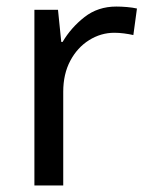

<svg xmlns="http://www.w3.org/2000/svg" viewBox="-20 -566 453 586"><path d="M335 -546Q350 -546 367.5 -544.5Q385 -543 398 -540L387 -459Q374 -462 358.5 -464Q343 -466 329 -466Q288 -466 252 -443.5Q216 -421 194.5 -380.5Q173 -340 173 -286V0H85V-536H157L167 -438H171Q197 -482 238 -514Q279 -546 335 -546Z"/></svg>

Font: Noto Sans Adlam
Style: Regular
Weight: 400
Designer: Mark Jamra, Neil Patel
Foundry: JamraPatel LLC
Version: Version 3.001